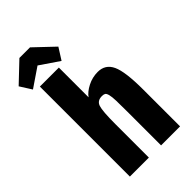

<svg xmlns="http://www.w3.org/2000/svg" viewBox="-305 -1015 1101 1101"><g transform="rotate(-45 245.0 -464.5)"><path d="M56 0H210V-272Q210 -377 220.5 -408.5Q231 -440 269 -440Q283 -440 290.5 -435.5Q298 -431 302.5 -413.5Q307 -396 308 -363Q309 -330 309 -273V0H463V-298Q463 -444 437 -499.5Q411 -555 350 -555Q306 -555 267 -535Q228 -515 210 -489V-730H56ZM89 -929 -29 -817 16 -746 132 -825 248 -746 293 -817 175 -929Z"/></g></svg>

Font: Secuela Black
Style: Regular
Weight: 900
Designer: Fernando Haro
Foundry: deFharo
Version: Version 1.704